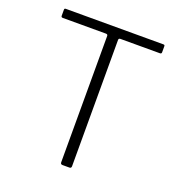

<svg xmlns="http://www.w3.org/2000/svg" viewBox="-134 -853 895 963"><g transform="rotate(20 314.0 -371.0)"><path d="M46 -734Q46 -738 47.5 -740Q49 -742 54 -742H574Q579 -742 580.5 -740Q582 -738 582 -734V-702Q582 -694 573 -694H363Q353 -694 353 -685V-11Q353 0 343 0H306Q295 0 295 -11V-685Q295 -694 285 -694H55Q46 -694 46 -702Z"/></g></svg>

Font: Libre Franklin ExtraLight
Style: Regular
Weight: 250
Designer: Pablo Impallari, Rodrigo Fuenzalida, Nhung Nguyen
Foundry: Impallari Type
Version: Version 3.000